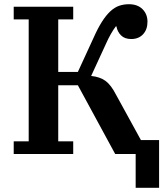

<svg xmlns="http://www.w3.org/2000/svg" viewBox="-20 -730 779 910"><path d="M623 0H526L349 -326H256V-60H327V0H45V-60H116V-638H45V-698H327V-638H256V-389H349L424 -552Q444 -597 463.5 -627.5Q483 -658 503 -676.5Q523 -695 544.5 -702.5Q566 -710 591 -710Q632 -710 655.5 -686.5Q679 -663 679 -627Q679 -590 658 -567.5Q637 -545 602 -545Q571 -545 553.5 -562.5Q536 -580 532 -605H529Q518 -591 505.5 -569Q493 -547 482 -522L412 -370Q453 -366 479.5 -347Q506 -328 530 -281L648 -66H734V160H623Z"/></svg>

Font: IBM Plex Serif SmBld
Style: Regular
Weight: 600
Designer: Mike Abbink, Paul van der Laan, Pieter van Rosmalen
Foundry: Bold Monday
Version: Version 3.001